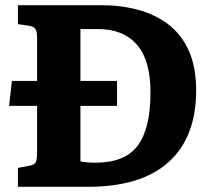

<svg xmlns="http://www.w3.org/2000/svg" viewBox="-20 -720 818 740"><path d="M49 0V-73L92 -81Q111 -84 117 -93.5Q123 -103 123 -132V-312H15L26 -408H123V-573Q123 -598 116.5 -608Q110 -618 90 -621L49 -627V-700H370Q445 -700 511 -682.5Q577 -665 627.5 -627Q678 -589 707 -526Q736 -463 736 -371Q736 -191 630 -95.5Q524 0 319 0ZM348 -93Q462 -93 511 -159Q560 -225 560 -364Q560 -488 507.5 -548Q455 -608 358 -608H290V-408H431V-312H290V-98Q314 -93 348 -93Z"/></svg>

Font: Literata 12pt
Style: Bold
Weight: 700
Designer: Latin by Veronika Burian and Jose Scaglione. Greek by Irene Vlachou. Cyrillic by Vera Evstafieva.
Foundry: TypeTogether
Version: Version 3.002